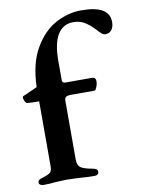

<svg xmlns="http://www.w3.org/2000/svg" viewBox="-81 -763 615 823"><g transform="rotate(-10 226.0 -351.5)"><path d="M22 -10Q22 -18 27 -21.5Q32 -25 42 -28Q69 -36 77 -43.5Q85 -51 85 -70V-353Q54 -353 33 -355Q28 -356 23.5 -365Q19 -374 19 -381Q19 -387 27 -389L85 -415Q88 -518 126.5 -583.5Q165 -649 219.5 -677.5Q274 -706 329 -706Q392 -706 422 -688Q452 -670 452 -634Q452 -612 442 -599.5Q432 -587 415 -587Q407 -587 399 -593.5Q391 -600 379 -614Q358 -636 337 -649Q316 -662 287 -662Q243 -662 219.5 -624Q196 -586 196 -510V-425Q196 -413 210 -413H327Q334 -413 338 -408.5Q342 -404 342 -398Q342 -379 334 -365Q333 -361 330.5 -359Q328 -357 326 -357H226Q209 -357 202.5 -352.5Q196 -348 196 -337V-81Q196 -56 208.5 -46Q221 -36 261 -29Q272 -27 277 -23Q282 -19 282 -11Q282 -5 277 -1Q272 3 264 3Q232 3 199 0Q159 -2 142 -2Q127 -2 95 0Q71 3 42 3Q34 3 28 -0.5Q22 -4 22 -10Z"/></g></svg>

Font: EB Garamond SemiBold
Style: Regular
Weight: 600
Designer: Georg Duffner and Octavio Pardo
Foundry: Georg Duffner
Version: Version 1.000